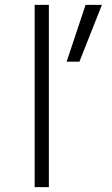

<svg xmlns="http://www.w3.org/2000/svg" viewBox="-20 -771 461 792"><path d="M400.4 -751 307.6 -516.6H254.9L333 -751ZM123 1V-751H181.6V1Z"/></svg>

Font: Gen Shin Gothic Light
Style: Regular
Weight: 200
Designer: [Source Han Sans]
Ryoko NISHIZUKA  (kana & ideographs); Paul D. Hunt (Latin, Greek & Cyrillic); Wenlong ZHANG  (bopomofo
Version: Version 1.002.20150607